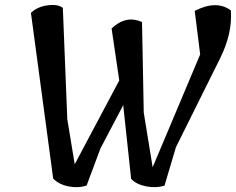

<svg xmlns="http://www.w3.org/2000/svg" viewBox="-20 -755 954 776"><path d="M789 -535 767 -711Q855 -756 913 -713Q920 -621 870 -520L691 -160L645 -5Q612 6 572 -1.5Q532 -9 510 -32L478 -330L386 -155L330 -5Q296 6 257.5 -1.5Q219 -9 195 -33L105 -703Q131 -728 172.5 -733.5Q214 -739 234 -723L252 -273L282 -91L462 -430L431 -640Q489 -695 554 -666L561 -300L597 -79Z"/></svg>

Font: Tillana Medium
Style: Regular
Weight: 500
Designer: Lipi Raval (Devanagari, Latin), Jonny Pinhorn (Latin)
Foundry: Indian Type Foundry
Version: Version 2.003;PS 1.0;hotconv 1.0.79;makeotf.lib2.5.61930; tt